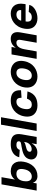

<svg xmlns="http://www.w3.org/2000/svg" viewBox="1509 -2259 766 3824"><g transform="rotate(-90 1892.0 -347.0)"><path d="M297 16C457 16 556 -106 582 -256C609 -406 551 -516 391 -516C324 -516 268 -488 228 -433L275 -700H132L8 0H151L164 -76C184 -16 230 16 297 16ZM197 -258 199 -273C220 -372 282 -403 341 -403C401 -403 456 -376 434 -256C413 -136 347 -97 287 -97C228 -97 178 -137 197 -258Z M769 14C856 14 916 -39 951 -101L933 0H1076L1128 -296C1155 -446 1095 -516 935 -516C715 -516 679 -377 673 -347L819 -337C826 -367 855 -403 915 -403C966 -403 989 -389 990 -360C991 -311 952 -312 887 -301C766 -280 652 -251 630 -131C615 -41 679 14 769 14ZM782 -149C787 -179 816 -198 867 -209C925 -222 959 -233 978 -253L972 -219C959 -147 894 -99 834 -99C799 -99 775 -114 782 -149Z M1196 0H1344L1469 -710H1321Z M1701 16C1823 16 1938 -22 1984 -183L1839 -193C1811 -118 1771 -97 1721 -97C1647 -97 1617 -147 1635 -248C1651 -341 1703 -403 1775 -403C1833 -403 1856 -375 1858 -301L2006 -311C2017 -474 1918 -516 1795 -516C1662 -516 1519 -431 1487 -247C1455 -64 1568 16 1701 16Z M2279 16C2409 16 2554 -66 2586 -250C2619 -433 2503 -516 2373 -516C2243 -516 2098 -433 2065 -250C2033 -66 2149 16 2279 16ZM2213 -250C2231 -350 2283 -403 2353 -403C2423 -403 2457 -350 2439 -250C2422 -150 2369 -97 2299 -97C2229 -97 2196 -150 2213 -250Z M3008 -313 2953 0H3101L3159 -329C3182 -459 3123 -516 3033 -516C2952 -516 2893 -480 2853 -414L2868 -500H2720L2632 0H2780L2823 -243C2843 -354 2892 -403 2952 -403C2982 -403 3023 -393 3008 -313Z M3440 16C3560 16 3685 -48 3707 -148L3566 -158C3558 -138 3530 -97 3460 -97C3390 -97 3363 -140 3377 -220H3720L3725 -247C3758 -437 3654 -516 3534 -516C3414 -516 3267 -437 3234 -247C3200 -56 3320 16 3440 16ZM3393 -308C3401 -358 3444 -403 3514 -403C3584 -403 3610 -358 3602 -308Z"/></g></svg>

Font: Uncut Sans
Style: Bold Italic
Weight: 700
Italic angle: -10°
Designer: Kasper Nordkvist
Foundry: Uncut Type
Version: Version 1.111;FEAKit 1.0